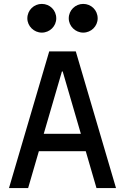

<svg xmlns="http://www.w3.org/2000/svg" viewBox="-20 -963 640 983"><path d="M124 0 179 -189H419L474 0H574L368 -700H232L26 0ZM204 -278 297 -597H301L394 -278ZM120 -869C120 -829 154 -796 194 -796C235 -796 268 -829 268 -869C268 -911 235 -943 194 -943C154 -943 120 -911 120 -869ZM332 -869C332 -829 366 -796 406 -796C447 -796 480 -829 480 -869C480 -911 447 -943 406 -943C366 -943 332 -911 332 -869Z"/></svg>

Font: CommitMono
Style: 500Regular
Weight: 500
Monospace: yes
Designer: Eigil Nikolajsen
Foundry: Eigil Nikolajsen
Version: Version 1.143